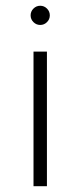

<svg xmlns="http://www.w3.org/2000/svg" viewBox="-20 -644 272 664"><path d="M119.1 -557.7Q105.5 -557.7 95.7 -567.5Q85.9 -577.3 85.9 -590.9Q85.9 -604.5 95.7 -614.3Q105.5 -624.1 119.1 -624.1Q132.7 -624.1 142.5 -614.3Q152.3 -604.5 152.3 -590.9Q152.3 -577.3 142.5 -567.5Q132.7 -557.7 119.1 -557.7ZM95.9 0V-465.5H142.3V0Z"/></svg>

Font: Spartan Light
Style: Regular
Weight: 300
Designer: Matt Bailey, Mirko Velimirovic
Foundry: Matt Bailey
Version: Version 1.005